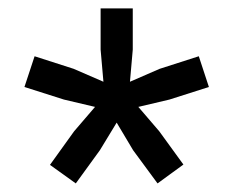

<svg xmlns="http://www.w3.org/2000/svg" viewBox="-20 -720 557 458"><path d="M160.8 -282.5 99.2 -326.7 156.7 -406.7 206.7 -465 132.5 -482.5 38.3 -512.5 62.5 -585.8 155.8 -555.8 226.7 -525 220 -601.7V-700H296.7V-601.7L290 -525L360.8 -555.8L454.2 -585.8L478.3 -512.5L384.2 -482.5L310 -465L360 -406.7L417.5 -327.5L355.8 -282.5L297.5 -361.7L258.3 -427.5L218.3 -361.7Z"/></svg>

Font: Funnel Sans Light
Style: Regular
Weight: 400
Version: Version 1.000